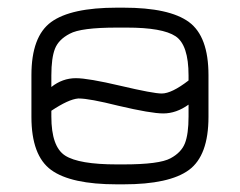

<svg xmlns="http://www.w3.org/2000/svg" viewBox="-20 -481 626 501"><path d="M302 0H285Q165 0 113.5 -37.5Q62 -75 62 -176V-285Q62 -386 113.5 -423.5Q165 -461 285 -461H302Q422 -461 473 -423.5Q524 -386 524 -285V-176Q524 -75 473 -37.5Q422 0 302 0ZM178 -277Q210 -277 295 -257Q380 -237 402 -237Q428 -237 472 -271V-284Q472 -364 438 -386.5Q404 -409 311 -409H285Q191 -409 162 -393Q133 -378 123.5 -354Q114 -330 114 -284V-254Q143 -277 178 -277ZM289 -205Q213 -224 186 -224H184Q159 -222 114 -192V-177Q114 -98 150 -75Q186 -52 285 -52H302Q396 -52 425 -68Q453 -83 462.5 -107Q472 -131 472 -177V-208Q440 -185 406 -185Q374 -185 289 -205Z"/></svg>

Font: Jura
Style: Regular
Weight: 400
Designer: Daniel Johnson, Alexei Vanyashin
Foundry: Daniel Johnson
Version: Version 5.103